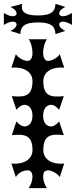

<svg xmlns="http://www.w3.org/2000/svg" viewBox="-29 -948 392 993"><path d="M258 -928C256 -892 241 -868 167 -868C93 -868 78 -892 86 -928L25 -912C81 -887 59 -838 -9 -881V-819C59 -862 81 -813 25 -788L76 -772C78 -808 93 -832 167 -832C241 -832 256 -808 258 -772L309 -788C253 -813 275 -862 343 -819V-881C275 -838 253 -887 309 -912ZM280 -668C272 -653 242 -633 219 -633C204 -633 194 -650 194 -675C194 -701 202 -729 214 -745H119C131 -730 139 -701 139 -673C139 -649 129 -633 114 -633C91 -633 61 -653 53 -668L30 -598C92 -604 139 -577 139 -529C139 -455 105 -443 32 -451L56 -380C72 -399 86 -406 97 -406C122 -406 139 -384 139 -350C139 -316 123 -294 98 -294C86 -294 72 -301 56 -320L32 -249C105 -257 139 -245 139 -171C139 -123 92 -96 30 -102L53 -32C64 -53 89 -67 114 -67C132 -67 139 -52 139 -34C139 -15 131 9 119 25H214C203 11 194 -14 194 -35C194 -53 201 -67 219 -67C242 -67 272 -47 280 -32L303 -102C241 -96 195 -123 195 -171C195 -248 232 -257 301 -249L277 -320C261 -301 247 -294 235 -294C210 -294 194 -316 194 -350C194 -384 211 -406 236 -406C247 -406 261 -399 277 -380L301 -451C232 -443 195 -452 195 -529C195 -577 241 -604 303 -598Z"/></svg>

Font: Malebolge Adversarial
Style: Regular
Weight: 400
Designer: Ariel Martín Pérez
Foundry: Tunera Type Foundry
Version: Version 0.007;hotconv 1.0.109;makeotfexe 2.5.65596